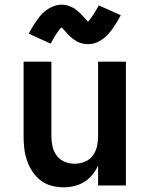

<svg xmlns="http://www.w3.org/2000/svg" viewBox="-20 -794 640 822"><path d="M252 8Q226 8 200 1Q174 -6 153.5 -22Q133 -38 118.5 -60Q104 -82 95.5 -107Q87 -132 84 -158Q81 -184 81 -210V-530H200V-210Q200 -188 205 -166.5Q210 -145 223 -127.5Q236 -110 257 -101.5Q278 -93 300 -93Q322 -93 343 -101.5Q364 -110 377 -127.5Q390 -145 395 -166.5Q400 -188 400 -210V-530H519V0H400V-86Q391 -65 376 -46.5Q361 -28 341 -15.5Q321 -3 298 2.5Q275 8 252 8ZM357 -605Q348 -605 339.5 -606.5Q331 -608 322 -611Q313 -614 306.5 -618Q300 -622 292 -628Q284 -634 277.5 -640.5Q271 -647 266 -652.5Q261 -658 254.5 -665.5Q248 -673 243 -677Q237 -671 233 -665.5Q229 -660 223 -651.5Q217 -643 210.5 -632Q204 -621 197 -607L103 -650Q110 -664 117 -675.5Q124 -687 131 -697Q138 -707 144.5 -716Q151 -725 158 -732.5Q165 -740 175 -748Q185 -756 196 -761.5Q207 -767 219 -770.5Q231 -774 243 -774Q252 -774 260.5 -772.5Q269 -771 278 -767.5Q287 -764 293.5 -760.5Q300 -757 308 -750.5Q316 -744 322.5 -738Q329 -732 334 -726Q339 -720 345.5 -713.5Q352 -707 357 -701Q363 -708 367 -713.5Q371 -719 377 -727.5Q383 -736 389.5 -747Q396 -758 403 -771L497 -729Q490 -715 483 -703.5Q476 -692 469 -681.5Q462 -671 455.5 -662.5Q449 -654 442 -646.5Q435 -639 425 -631Q415 -623 404 -617Q393 -611 381 -608Q369 -605 357 -605Z"/></svg>

Font: Iosevka Curly Extended
Style: Bold
Weight: 700
Width: 7
Monospace: yes
Designer: Belleve Invis
Foundry: Belleve Invis
Version: Version 11.1.0; ttfautohint (v1.8.3)